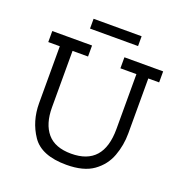

<svg xmlns="http://www.w3.org/2000/svg" viewBox="-141 -914 999 1048"><g transform="rotate(20 358.5 -390.0)"><path d="M504 -733H225V-790H504ZM680 -586H617V-267Q617 -198 593.5 -134.5Q570 -71 513.5 -30.5Q457 10 357 10Q212 10 157.5 -70.5Q103 -151 103 -256V-586H36V-650H267V-586H177V-258Q177 -162 222 -109Q267 -56 361 -56Q548 -56 548 -267V-586H455V-650H680Z"/></g></svg>

Font: Zilla Slab
Style: Regular
Weight: 400
Designer: Typotheque.com
Foundry: Typotheque type foundry
Version: Version 1.1; 2017; ttfautohint (v1.6)